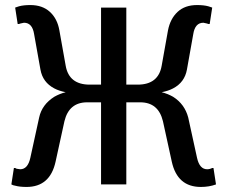

<svg xmlns="http://www.w3.org/2000/svg" viewBox="-20 -730 900 760"><path d="M85 10Q58 10 40 5Q32 4 25 0L35 -65H40L46 -62Q56 -60 60 -60Q90 -60 100 -105L135 -265Q146 -316 195 -347Q216 -359 240 -365Q214 -370 195 -380Q149 -404 140 -455L115 -595Q108 -640 75 -640Q73 -640 61 -637Q55 -635 55 -635H50L40 -700L55 -705Q73 -710 100 -710Q148 -710 177.5 -683Q207 -656 215 -610L240 -470Q253 -395 335 -395H380V-700H480V-395H525Q607 -395 620 -470L645 -610Q654 -656 683 -683Q712 -710 760 -710Q787 -710 805 -705L820 -700L810 -635H805L799 -637Q787 -640 785 -640Q752 -640 745 -595L720 -455Q711 -404 665 -380Q646 -370 620 -365Q644 -359 665 -347Q711 -318 725 -265L760 -105Q770 -60 800 -60Q810 -60 820 -65H825L835 0Q808 10 775 10Q682 10 660 -90L625 -250Q607 -325 535 -325H480V0H380V-325H325Q253 -325 235 -250L200 -90Q178 10 85 10Z"/></svg>

Font: Scada
Style: Regular
Weight: 400
Designer: Jovanny Lemonad
Foundry: Jovanny Lemonad
Version: Version 4.100;PS 004.100;hotconv 1.0.88;makeotf.lib2.5.64775